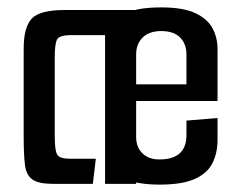

<svg xmlns="http://www.w3.org/2000/svg" viewBox="-20 -497 622 519"><path d="M123 0Q85 0 68 -11.5Q51 -23 47.5 -51Q44 -79 44 -129V-365Q44 -424 66 -447Q88 -470 156 -470H348V0H264V-402H172Q139 -402 133.5 -389Q128 -376 128 -342V-129Q128 -89 135 -78.5Q142 -68 168 -68H239L231 0ZM412 2Q350 2 318 -14Q286 -30 275 -55.5Q264 -81 264 -111V-364Q264 -394 275.5 -419.5Q287 -445 319.5 -461Q352 -477 416 -477Q475 -477 508 -461.5Q541 -446 554.5 -420.5Q568 -395 568 -365V-224H348V-127Q348 -99 365 -82.5Q382 -66 411 -66Q484 -66 484 -132V-171L568 -178V-118Q568 -84 554.5 -56.5Q541 -29 507 -13.5Q473 2 412 2ZM348 -350V-269H484V-350Q484 -378 467 -395.5Q450 -413 416 -413Q383 -413 365.5 -395.5Q348 -378 348 -350Z"/></svg>

Font: Smooch Sans SemiBold
Style: Bold
Weight: 600
Designer: Robert E. Leuschke
Foundry: Robert E. Leuschke
Version: Version 1.010; ttfautohint (v1.8.3)